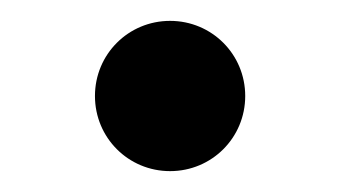

<svg xmlns="http://www.w3.org/2000/svg" viewBox="-20 -156 327 184"><path d="M71 -64C71 -24 103 8 143 8C183 8 215 -24 215 -64C215 -104 183 -136 143 -136C103 -136 71 -104 71 -64Z"/></svg>

Font: GFS Ignacio
Style: Regular
Weight: 400
Designer: George D. Matthiopoulos
Foundry: George D. Matthiopoulos
Version: Version 1.000